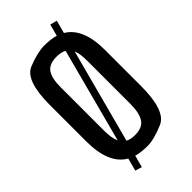

<svg xmlns="http://www.w3.org/2000/svg" viewBox="-306 -1031 1189 1189"><g transform="rotate(-45 288.0 -436.5)"><path d="M46.9 -281.2V-598.6Q46.9 -813 134.8 -848.4Q222.7 -883.8 282.2 -883.8Q341.8 -883.8 380.4 -871.6L400.9 -949.2L446.3 -937.5L423.8 -852.5Q529.3 -790.5 529.3 -598.6V-281.2Q529.3 -66.9 441.4 -29.1Q353.5 8.8 295.4 8.8Q237.3 8.8 198.7 -2.9L177.7 76.2L133.8 62.5L155.8 -21Q46.9 -82.5 46.9 -281.2ZM288.1 -781.2Q221.7 -781.2 196.8 -743.7Q171.9 -706.1 171.9 -629.9V-250Q171.9 -182.6 189 -147L353 -767.1Q327.6 -781.2 288.1 -781.2ZM288.1 -93.8Q354 -93.8 379.2 -133.3Q404.3 -172.9 404.3 -250V-629.9Q404.3 -691.9 390.1 -724.6L226.1 -106.9Q250 -93.8 288.1 -93.8Z"/></g></svg>

Font: Oswald-Regular
Style: Regular
Weight: 400
Designer: vernon adams
Foundry: vernon adams
Version: Version 2.002; ttfautohint (v0.92.18-e454-dirty) -l 8 -r 50 